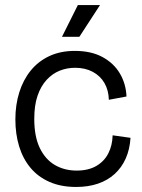

<svg xmlns="http://www.w3.org/2000/svg" viewBox="-20 -729 562 762"><path d="M282 13Q222 13 176.5 -7Q131 -27 101 -63Q71 -99 56 -148Q41 -197 41 -255Q41 -313 56.5 -362.5Q72 -412 102 -449Q132 -486 176 -506.5Q220 -527 277 -527Q342 -527 387 -502.5Q432 -478 456 -437Q480 -396 482 -346L412 -333Q411 -371 394.5 -399.5Q378 -428 348 -444Q318 -460 278 -460Q246 -460 217 -448.5Q188 -437 165 -412Q142 -387 129 -349Q116 -311 116 -257Q116 -187 138 -141.5Q160 -96 198 -74Q236 -52 284 -52Q331 -52 362.5 -70.5Q394 -89 410 -120.5Q426 -152 427 -192L498 -182Q495 -136 479 -100Q463 -64 435 -38.5Q407 -13 368.5 0Q330 13 282 13ZM295 -583H226L289 -709H377Z"/></svg>

Font: Bricolage Grotesque 72pt Light
Style: Regular
Weight: 300
Designer: Mathieu Triay
Foundry: Atelier Triay
Version: Version 1.001;gftools[0.9.33.dev8+g029e19f]